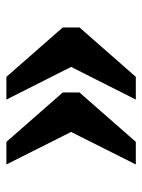

<svg xmlns="http://www.w3.org/2000/svg" viewBox="57 -567 440 594"><g transform="rotate(90 277.0 -270.0)"><path d="M217.8 -69.8 64.9 -244.1V-295.9L217.8 -470.2H288.1L187 -270L288.1 -69.8ZM418.9 -69.8 266.1 -244.1V-295.9L418.9 -470.2H488.8L388.2 -270L488.8 -69.8Z"/></g></svg>

Font: Koh Santepheap
Style: Bold
Weight: 700
Designer: Danh Hong
Version: Version 2.002; ttfautohint (v1.8.3)